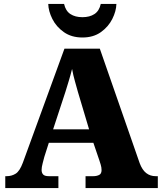

<svg xmlns="http://www.w3.org/2000/svg" viewBox="-20 -963 828 983"><path d="M7 0V-61H14Q40 -61 60.5 -74Q81 -87 97 -130L310 -714H491L695 -128Q708 -93 728.5 -77Q749 -61 777 -61H788V0H418V-61H458Q474 -61 487 -67Q500 -73 500 -92Q500 -106 495.5 -120.5Q491 -135 489 -141L458 -232H230L207 -160Q204 -148 198.5 -127.5Q193 -107 193 -93Q193 -78 201 -69.5Q209 -61 230 -61H279V0ZM252 -301H436L379 -492Q372 -518 363.5 -547.5Q355 -577 349 -610Q341 -578 332 -548.5Q323 -519 315 -493ZM402 -771Q346 -771 307 -798.5Q268 -826 248 -866Q228 -906 227 -943H308Q316 -907 340.5 -891Q365 -875 402 -875Q439 -875 463.5 -891Q488 -907 496 -943H576Q575 -906 555 -866Q535 -826 496.5 -798.5Q458 -771 402 -771Z"/></svg>

Font: Noto Serif Devanagari Black
Style: Regular
Weight: 900
Designer: Universal Thirst, Indian Type Foundry and the Monotype Design Team
Foundry: Monotype Imaging Inc.
Version: Version 2.004; ttfautohint (v1.8.4.7-5d5b)